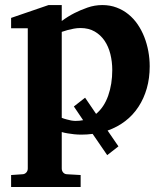

<svg xmlns="http://www.w3.org/2000/svg" viewBox="-20 -520 644 759"><path d="M423.8 -243.2Q423.8 -275.9 416.3 -306.2Q408.7 -336.4 393.3 -359.1Q377.9 -381.8 354.2 -395.5Q330.6 -409.2 297.9 -409.2Q284.7 -409.2 271.7 -406.7Q258.8 -404.3 248 -401.4Q235.4 -397.9 224.1 -394V-54.2Q233.9 -50.3 243.7 -47.9Q252 -45.4 261.2 -43.7Q270.5 -42 278.8 -42Q294.4 -42 308.6 -44.9L272 -99.1L316.4 -133.8L359.9 -69.8Q391.6 -96.2 407.7 -141.8Q423.8 -187.5 423.8 -243.2ZM571.8 -257.8Q571.8 -210.9 560.3 -170.7Q548.8 -130.4 527.3 -97.7Q505.9 -64.9 475.1 -41.3Q444.3 -17.6 405.3 -3.9L448.2 58.6L403.8 93.3L346.2 9.3Q324.2 12.2 301.8 12.2Q286.6 12.2 272.9 10.7Q259.3 9.3 248 7.3Q235.4 5.4 224.1 2V146Q224.1 155.8 230.2 162.4Q236.3 168.9 246.1 168.9L298.8 171.9V219.2H23.9V171.9L67.9 168.9Q77.1 168.9 83.5 162.4Q89.8 155.8 89.8 146V-408.2H23.9V-449.2L171.9 -500H224.1V-437Q247.6 -454.6 274.4 -468.3Q297.4 -480 325.7 -490Q354 -500 384.8 -500Q415 -500 440.9 -490.2Q466.8 -480.5 487.5 -463.6Q508.3 -446.8 524.2 -423.6Q540 -400.4 550.5 -373.5Q561 -346.7 566.4 -317.1Q571.8 -287.6 571.8 -257.8Z"/></svg>

Font: Charis SIL
Style: Bold
Weight: 700
Foundry: SIL International
Version: Version 4.112